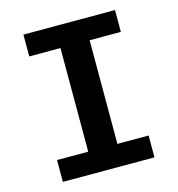

<svg xmlns="http://www.w3.org/2000/svg" viewBox="-106 -801 827 893"><g transform="rotate(-15 307.5 -354.5)"><path d="M528.2 -709.2V-604.1H377.9V-105.1H528.2V0H87.2V-105.1H237.4V-604.1H87.2V-709.2Z"/></g></svg>

Font: Fira Code SemiBold
Style: Regular
Weight: 600
Designer: Carrois Corporate, Edenspiekermann AG, Nikita Prokopov
Foundry: Carrois Corporate, Edenspiekermann AG, Nikita Prokopov
Version: Version 6.002